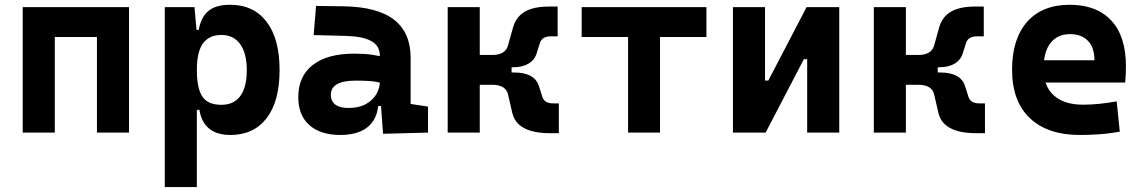

<svg xmlns="http://www.w3.org/2000/svg" viewBox="-20 -547 4728 792"><path d="M379.9 0V-517.6H512.2V0ZM73.7 0V-517.6H206.1V0ZM79.1 -394.5V-517.6H509.8V-394.5Z M659.7 224.6V-517.6H782.2L792 -408.2V224.6ZM930.2 9.8Q876 9.8 843.3 -16.1Q810.5 -42 802.7 -93.8H756.8L792 -258.3Q792 -183.1 814.5 -148.9Q836.9 -114.7 893.1 -114.7Q944.8 -114.7 971.4 -150.9Q998 -187 998 -258.3Q998 -327.1 970.7 -365Q943.4 -402.8 893.1 -402.8Q842.8 -402.8 817.4 -368.2Q792 -333.5 792 -258.3L761.7 -423.8H799.8Q809.1 -476.1 839.6 -501.7Q870.1 -527.3 929.2 -527.3Q1026.4 -527.3 1079.8 -457Q1133.3 -386.7 1133.3 -258.3Q1133.3 -128.9 1079.8 -59.6Q1026.4 9.8 930.2 9.8Z M1560.1 4.9 1548.8 -148.4 1546.9 -215.8V-316.9Q1546.9 -358.4 1511.5 -377.7Q1476.1 -397 1406.2 -398.9L1273.9 -402.3L1283.7 -522.5L1396.5 -521Q1537.1 -519 1605.5 -465.6Q1673.8 -412.1 1673.8 -309.6V-118.2L1745.6 -107.4V0ZM1384.8 9.8Q1302.2 9.8 1256.3 -30.8Q1210.4 -71.3 1210.4 -146Q1210.4 -232.9 1270.5 -279.3Q1330.6 -325.7 1440.9 -325.7Q1483.4 -325.7 1514.4 -321.3Q1545.4 -316.9 1577.1 -307.6L1555.7 -204.6Q1524.4 -211.9 1499.5 -213.1Q1474.6 -214.4 1447.3 -214.4Q1344.7 -214.4 1344.7 -155.8Q1344.7 -129.4 1363.3 -115.5Q1381.8 -101.6 1417.5 -101.6Q1460.4 -101.6 1489.3 -117.7Q1518.1 -133.8 1532.5 -158.7Q1546.9 -183.6 1546.9 -210V-242.2L1565.4 -109.4H1523.9L1541 -125Q1539.6 -80.1 1520.5 -50Q1501.5 -20 1467 -5.1Q1432.6 9.8 1384.8 9.8Z M2019.5 -269.5 2011.2 -320.3Q2038.6 -320.3 2054.7 -330.6Q2070.8 -340.8 2075.7 -360.4L2097.2 -437Q2105.5 -464.8 2124.5 -483.4Q2143.6 -502 2173.3 -511Q2203.1 -520 2242.7 -520H2280.3V-397H2251Q2233.9 -397 2222.9 -390.4Q2211.9 -383.8 2207.5 -370.6L2194.3 -329.1Q2186.5 -300.8 2161.1 -285.2Q2135.7 -269.5 2095.7 -269.5ZM1826.7 0V-517.6H1959V0ZM1951.7 -197.3V-320.3H2090.3V-197.3ZM2247.6 2.4Q2203.6 2.4 2171.4 -6.8Q2139.2 -16.1 2119.6 -34.4Q2100.1 -52.7 2093.3 -80.6L2075.7 -157.2Q2071.3 -176.8 2054.9 -187Q2038.6 -197.3 2011.2 -197.3L2019.5 -248H2100.6Q2187.5 -248 2204.1 -188.5L2217.3 -147Q2221.7 -133.8 2232.7 -127.2Q2243.7 -120.6 2260.7 -120.6H2285.2V2.4Z M2570.8 0V-517.6H2702.6V0ZM2379.4 -394.5V-517.6H2894V-394.5Z M3100.6 0V-214.8H3149.4L3307.1 -517.6H3341.3V-302.7H3295.9L3138.2 0ZM3003.4 0V-517.6H3135.7V0ZM3309.6 0V-517.6H3441.9V0Z M3777.3 -269.5 3769 -320.3Q3796.4 -320.3 3812.5 -330.6Q3828.6 -340.8 3833.5 -360.4L3855 -437Q3863.3 -464.8 3882.3 -483.4Q3901.4 -502 3931.2 -511Q3960.9 -520 4000.5 -520H4038.1V-397H4008.8Q3991.7 -397 3980.7 -390.4Q3969.7 -383.8 3965.3 -370.6L3952.1 -329.1Q3944.3 -300.8 3918.9 -285.2Q3893.6 -269.5 3853.5 -269.5ZM3584.5 0V-517.6H3716.8V0ZM3709.5 -197.3V-320.3H3848.1V-197.3ZM4005.4 2.4Q3961.4 2.4 3929.2 -6.8Q3897 -16.1 3877.4 -34.4Q3857.9 -52.7 3851.1 -80.6L3833.5 -157.2Q3829.1 -176.8 3812.7 -187Q3796.4 -197.3 3769 -197.3L3777.3 -248H3858.4Q3945.3 -248 3961.9 -188.5L3975.1 -147Q3979.5 -133.8 3990.5 -127.2Q4001.5 -120.6 4018.6 -120.6H4043V2.4Z M4435.5 9.8Q4301.1 9.8 4228 -59.8Q4154.8 -129.4 4154.8 -259.8Q4154.8 -386.7 4217 -457Q4279.2 -527.3 4392.6 -527.3Q4503.4 -527.3 4564 -462.4Q4624.5 -397.4 4624.5 -273.4Q4624.5 -238.3 4621.4 -206.5H4241.7V-298.3H4494.6Q4494.6 -350.5 4468 -378.4Q4441.4 -406.2 4393.6 -406.2Q4341.8 -406.2 4313.2 -369.4Q4284.7 -332.5 4284.7 -264.6Q4284.7 -191.5 4327 -153.4Q4369.3 -115.2 4447.3 -115.2Q4482.5 -115.2 4516.6 -118.9Q4550.8 -122.6 4586.4 -128.9L4599.1 -3.9Q4549.5 4.9 4508.4 7.3Q4467.2 9.8 4435.5 9.8Z"/></svg>

Font: Cascadia Code
Style: Regular
Weight: 400
Monospace: yes
Designer: Aaron Bell
Foundry: Saja Typeworks
Version: Version 2106.017